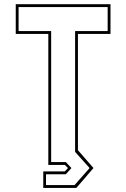

<svg xmlns="http://www.w3.org/2000/svg" viewBox="-20 -720 601 914"><path d="M186 174.5V96H288.5L303.5 80L288.5 65H210V-558.5H55V-700H506V-558.5H351V-5L425 80L343.5 174.5ZM199 161H335L406.5 80L337.5 3V-572H492.5V-686.5H68.5V-572H223.5V51.5H293.5L320 80L293.5 109.5H199Z"/></svg>

Font: Tourney Expanded Thin
Style: Regular
Weight: 100
Width: 7
Designer: Tyler Finck
Foundry: Etcetera Type Co
Version: Version 1.010; ttfautohint (v1.8.3)